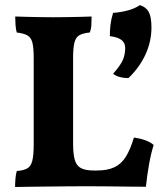

<svg xmlns="http://www.w3.org/2000/svg" viewBox="-20 -745 649 768"><path d="M367.8 -63Q410.2 -63 437.9 -76.2Q465.6 -89.4 483.6 -118.4Q501.6 -147.4 515.8 -195Q541.6 -191.2 562.4 -183.5Q583.2 -175.8 594.6 -165Q583.6 -130 575.8 -85.5Q568 -41 563.6 2Q538 2 498.4 1.5Q458.8 1 414.1 0.5Q369.4 0 329.4 0Q302.6 0 261.3 0.3Q220 0.6 175.9 1.1Q131.8 1.6 95 2.1Q58.2 2.6 40.4 3Q40.4 -15.4 42 -32.4Q43.6 -49.4 47.2 -61Q74.2 -63 88.9 -71.3Q103.6 -79.6 109.2 -101.9Q114.8 -124.2 114.8 -167.4V-514.2Q114.8 -554.4 109.4 -575Q104 -595.6 89.1 -603.7Q74.2 -611.8 47 -615Q43.4 -627.2 42.1 -645.6Q40.8 -664 40.8 -679Q67.6 -678 91.8 -677.5Q116 -677 140.9 -676.5Q165.8 -676 193.6 -676Q216.8 -676 244.6 -676.5Q272.4 -677 299.4 -677.5Q326.4 -678 346.4 -679Q346.4 -661.8 345.4 -644.8Q344.4 -627.8 339 -615Q312.4 -612.4 297.8 -604.3Q283.2 -596.2 277.8 -575.1Q272.4 -554 272.4 -513V-170.4Q272.4 -128 279.4 -104.7Q286.4 -81.4 304.4 -72.2Q322.4 -63 355.2 -63ZM539.8 -724.6Q564 -717 574.9 -697.2Q585.8 -677.4 585.8 -635.2Q585.8 -579 562 -527.2Q538.2 -475.4 493.8 -432.6Q475.4 -432.6 459.8 -436.7Q444.2 -440.8 432.2 -449.8Q461.8 -483 471.3 -505.1Q480.8 -527.2 480.8 -552.8Q480.8 -573.8 465.7 -585.3Q450.6 -596.8 419.4 -600.4Q419.4 -624.8 422 -646.3Q424.6 -667.8 432.2 -693.4Q465 -696 492.6 -703.6Q520.2 -711.2 539.8 -724.6Z"/></svg>

Font: Vollkorn
Style: Regular
Weight: 400
Designer: Friedrich Althausen
Foundry: Friedrich Althausen
Version: Version 4.104